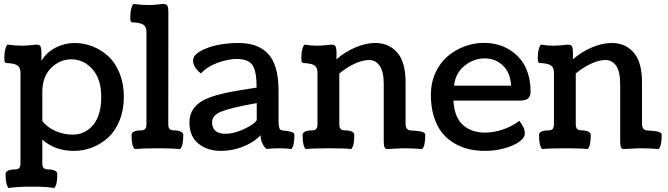

<svg xmlns="http://www.w3.org/2000/svg" viewBox="-20 -753 3392 975"><path d="M194.8 -285.2V-138.2Q220.7 -105.5 262.5 -87.4Q304.2 -69.3 349.6 -69.3Q411.6 -69.3 452.9 -118.2Q494.1 -167 494.1 -261.2Q494.1 -351.6 449.5 -401.6Q404.8 -451.7 342.3 -451.7Q283.7 -451.7 239.3 -407.5Q194.8 -363.3 194.8 -285.2ZM194.8 -44.4V75.7Q194.8 83 195.6 87.2Q196.3 91.3 199 96.7Q201.7 102.1 208.5 104.7Q215.3 107.4 226.1 107.4Q244.6 107.4 257.8 113.3Q271 119.1 271 130.9Q271 188 254.9 202.1Q222.2 194.8 144.5 194.8Q61 194.8 24.4 202.1Q8.3 187.5 8.3 130.9Q8.3 119.1 21.5 113.3Q34.7 107.4 53.2 107.4Q72.3 107.4 78.1 99.4Q84 91.3 84 76.7V-383.8Q84 -409.7 69.1 -420.4Q54.2 -431.2 11.7 -433.1Q5.4 -434.6 3.7 -439.5Q2 -444.3 2 -460.4Q2 -485.4 7.3 -504.4Q12.7 -523.4 18.1 -526.4Q55.7 -521 90.8 -521Q112.8 -521 137.2 -523.7Q161.6 -526.4 163.1 -526.4Q180.2 -526.4 185.3 -517.8Q190.4 -509.3 190.4 -478.5V-443.4Q215.8 -487.3 262.2 -511Q308.6 -534.7 358.4 -534.7Q406.7 -534.7 450.9 -517.1Q495.1 -499.5 530.8 -466.6Q566.4 -433.6 587.6 -380.4Q608.9 -327.1 608.9 -261.2Q608.9 -195.3 587.4 -141.8Q565.9 -88.4 530 -55.2Q494.1 -22 449.2 -4.4Q404.3 13.2 355.5 13.2Q258.3 13.2 194.8 -44.4Z M834.5 -122.6Q834.5 -115.2 835.2 -111.1Q835.9 -106.9 838.6 -101.6Q841.3 -96.2 848.1 -93.5Q855 -90.8 865.7 -90.8Q884.3 -90.8 897.5 -85Q910.6 -79.1 910.6 -67.4Q910.6 -10.3 894.5 3.9Q852.5 0 782.2 0Q707 0 664.1 3.9Q647.9 -10.7 647.9 -67.4Q647.9 -79.1 661.1 -85Q674.3 -90.8 692.9 -90.8Q711.9 -90.8 717.8 -98.9Q723.6 -106.9 723.6 -121.6V-590.3Q723.6 -616.2 708.7 -627Q693.8 -637.7 651.4 -639.6Q645 -641.1 643.3 -646Q641.6 -650.9 641.6 -667Q641.6 -691.9 647 -710.9Q652.3 -730 657.7 -732.9Q698.2 -727.5 735.4 -727.5Q757.3 -727.5 781.7 -730.2Q806.2 -732.9 807.6 -732.9Q824.7 -732.9 829.8 -724.4Q835 -715.8 835 -685.1Q835 -684.1 835 -682.1Q834.5 -613.3 834.5 -122.6Z M1303.2 -66.4Q1267.6 -28.8 1213.1 -7.8Q1158.7 13.2 1102.5 13.2Q1032.7 13.2 987.3 -23.9Q941.9 -61 941.9 -131.3Q941.9 -206.5 1014.6 -244.6Q1069.3 -273.9 1202.1 -295.4Q1227.1 -299.8 1283.2 -308.1Q1283.2 -391.1 1262.2 -422.4Q1241.2 -453.6 1181.6 -453.6Q1138.2 -453.6 1085 -434.1Q1031.7 -414.6 1000 -379.9Q960.4 -413.1 960.4 -444.8Q960.4 -472.2 998 -493.4Q1035.6 -514.6 1086.7 -524.7Q1137.7 -534.7 1189 -534.7Q1237.3 -534.7 1273.7 -522.7Q1310.1 -510.7 1337.9 -483.4Q1365.7 -456.1 1380.1 -408.2Q1394.5 -360.4 1394.5 -292V-135.7Q1394.5 -115.7 1397.7 -105.7Q1400.9 -95.7 1404.8 -93.5Q1408.7 -91.3 1417.5 -90.3Q1432.6 -88.9 1439.9 -87.6Q1447.3 -86.4 1457 -84Q1466.8 -81.5 1470.9 -77.6Q1475.1 -73.7 1475.1 -67.9Q1475.1 -10.3 1459 3.9Q1435.5 0 1397.9 0Q1363.8 0 1334.5 3.4Q1331.1 1 1325.9 -3.4Q1320.8 -7.8 1312 -25.9Q1303.2 -43.9 1303.2 -66.4ZM1125 -73.7Q1169.4 -73.7 1221.2 -98.4Q1272.9 -123 1283.7 -143.1V-229.5Q1150.4 -205.6 1103.8 -186.5Q1057.1 -167.5 1057.1 -132.8Q1057.1 -73.7 1125 -73.7Z M2123.5 3.9Q2076.2 0 2038.1 0Q2013.2 0 1983.9 2Q1954.6 3.9 1945.3 3.9Q1928.7 3.9 1928.7 -33.2V-325.7Q1928.7 -389.2 1908.2 -418.7Q1887.7 -448.2 1854.5 -448.2Q1820.3 -448.2 1779.5 -429Q1738.8 -409.7 1703.1 -379.9V-122.6Q1703.1 -115.2 1703.9 -111.1Q1704.6 -106.9 1707.3 -101.6Q1710 -96.2 1716.8 -93.5Q1723.6 -90.8 1734.4 -90.8Q1752.9 -90.8 1766.1 -85Q1779.3 -79.1 1779.3 -67.4Q1779.3 -10.3 1763.2 3.9Q1733.4 0 1651.4 0Q1569.3 0 1532.7 3.9Q1516.6 -10.7 1516.6 -67.4Q1516.6 -79.1 1529.8 -85Q1543 -90.8 1561.5 -90.8Q1580.6 -90.8 1586.4 -98.9Q1592.3 -106.9 1592.3 -121.6V-383.8Q1592.3 -409.7 1577.4 -420.4Q1562.5 -431.2 1520 -433.1Q1513.7 -434.6 1512 -439.5Q1510.3 -444.3 1510.3 -460.4Q1510.3 -485.4 1515.6 -504.4Q1521 -523.4 1526.4 -526.4Q1558.6 -521 1589.4 -521Q1611.3 -521 1635.7 -523.7Q1660.2 -526.4 1661.6 -526.4Q1678.7 -526.4 1683.8 -517.8Q1689 -509.3 1689 -478.5Q1689 -475.1 1688.7 -466.1Q1688.5 -457 1688.5 -451.7Q1730.5 -488.8 1783.7 -511.7Q1836.9 -534.7 1886.2 -534.7Q1954.6 -534.7 1997.1 -486.3Q2039.6 -438 2039.6 -334.5V-124.5Q2039.6 -92.8 2064 -90.8Q2068.8 -90.3 2076.9 -89.8Q2085 -89.4 2089.6 -88.9Q2094.2 -88.4 2101.1 -87.6Q2107.9 -86.9 2111.8 -86.2Q2115.7 -85.4 2120.8 -84.2Q2126 -83 2128.9 -81.5Q2131.8 -80.1 2134.5 -78.1Q2137.2 -76.2 2138.4 -73.5Q2139.6 -70.8 2139.6 -67.4Q2139.6 -10.7 2123.5 3.9Z M2674.3 -288.6Q2674.3 -266.1 2662.8 -254.2Q2651.4 -242.2 2619.6 -242.2H2282.7Q2284.7 -197.8 2298.3 -165.5Q2312 -133.3 2334.5 -115Q2356.9 -96.7 2383.8 -88.1Q2410.6 -79.6 2442.4 -79.6Q2486.8 -79.6 2533.2 -95.2Q2579.6 -110.8 2617.2 -139.2Q2645 -106.4 2645 -74.7Q2645 -53.7 2617.2 -33.4Q2589.4 -13.2 2542 0Q2494.6 13.2 2443.4 13.2Q2401.4 13.2 2363.5 4.9Q2325.7 -3.4 2289.3 -24.2Q2252.9 -44.9 2226.6 -76.7Q2200.2 -108.4 2184.1 -158.2Q2168 -208 2168 -271Q2168 -332.5 2191.4 -383.8Q2214.8 -435.1 2253.4 -467.5Q2292 -500 2339.6 -517.6Q2387.2 -535.2 2437.5 -535.2Q2474.6 -535.2 2508.8 -525.9Q2543 -516.6 2573.2 -496.8Q2603.5 -477.1 2626 -448.5Q2648.4 -419.9 2661.4 -378.9Q2674.3 -337.9 2674.3 -288.6ZM2575.7 -317.9Q2571.3 -385.7 2533 -421.1Q2494.6 -456.5 2441.4 -456.5Q2384.8 -456.5 2338.6 -418.7Q2292.5 -380.9 2285.6 -317.9Z M3324.2 3.9Q3276.9 0 3238.8 0Q3213.9 0 3184.6 2Q3155.3 3.9 3146 3.9Q3129.4 3.9 3129.4 -33.2V-325.7Q3129.4 -389.2 3108.9 -418.7Q3088.4 -448.2 3055.2 -448.2Q3021 -448.2 2980.2 -429Q2939.5 -409.7 2903.8 -379.9V-122.6Q2903.8 -115.2 2904.5 -111.1Q2905.3 -106.9 2908 -101.6Q2910.6 -96.2 2917.5 -93.5Q2924.3 -90.8 2935.1 -90.8Q2953.6 -90.8 2966.8 -85Q2980 -79.1 2980 -67.4Q2980 -10.3 2963.9 3.9Q2934.1 0 2852.1 0Q2770 0 2733.4 3.9Q2717.3 -10.7 2717.3 -67.4Q2717.3 -79.1 2730.5 -85Q2743.7 -90.8 2762.2 -90.8Q2781.2 -90.8 2787.1 -98.9Q2793 -106.9 2793 -121.6V-383.8Q2793 -409.7 2778.1 -420.4Q2763.2 -431.2 2720.7 -433.1Q2714.4 -434.6 2712.6 -439.5Q2710.9 -444.3 2710.9 -460.4Q2710.9 -485.4 2716.3 -504.4Q2721.7 -523.4 2727.1 -526.4Q2759.3 -521 2790 -521Q2812 -521 2836.4 -523.7Q2860.8 -526.4 2862.3 -526.4Q2879.4 -526.4 2884.5 -517.8Q2889.6 -509.3 2889.6 -478.5Q2889.6 -475.1 2889.4 -466.1Q2889.2 -457 2889.2 -451.7Q2931.2 -488.8 2984.4 -511.7Q3037.6 -534.7 3086.9 -534.7Q3155.3 -534.7 3197.8 -486.3Q3240.2 -438 3240.2 -334.5V-124.5Q3240.2 -92.8 3264.6 -90.8Q3269.5 -90.3 3277.6 -89.8Q3285.6 -89.4 3290.3 -88.9Q3294.9 -88.4 3301.8 -87.6Q3308.6 -86.9 3312.5 -86.2Q3316.4 -85.4 3321.5 -84.2Q3326.7 -83 3329.6 -81.5Q3332.5 -80.1 3335.2 -78.1Q3337.9 -76.2 3339.1 -73.5Q3340.3 -70.8 3340.3 -67.4Q3340.3 -10.7 3324.2 3.9Z"/></svg>

Font: Coustard
Style: Regular
Weight: 400
Foundry: vernon adams
Version: Version 1.000